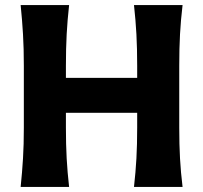

<svg xmlns="http://www.w3.org/2000/svg" viewBox="-20 -733 797 753"><path d="M61 0Q67 -57.5 70.2 -111.5Q73.5 -165.5 73.5 -232.5V-474.5Q73.5 -543.5 70.2 -598.8Q67 -654 61 -713H251Q244.5 -654 241.5 -598.8Q238.5 -543.5 238.5 -474.5V-427.5H518V-474.5Q518 -543.5 515 -598.8Q512 -654 505.5 -713H696Q689 -654 686 -598.8Q683 -543.5 683 -474.5V-232.5Q683 -165.5 686 -111.5Q689 -57.5 696 0H505.5Q512 -57.5 515 -111.5Q518 -165.5 518 -232.5V-290.5H238.5V-232.5Q238.5 -165.5 241.5 -111.5Q244.5 -57.5 251 0Z"/></svg>

Font: Commissioner Flair
Style: Bold
Weight: 700
Designer: Kostas Bartsokas
Foundry: Kostas Bartsokas
Version: Version 1.000; ttfautohint (v1.8.3)